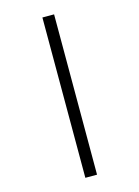

<svg xmlns="http://www.w3.org/2000/svg" viewBox="-145 -839 840 1158"><g transform="rotate(-15 275.5 -259.5)"><path d="M239 -760H312V241H239Z"/></g></svg>

Font: uhindi85
Style: Book
Weight: 400
Designer: Jelle Bosma - Monotype Design Team
Foundry: Monotype Imaging Inc.
Version: Version 2.003